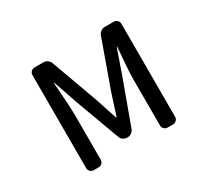

<svg xmlns="http://www.w3.org/2000/svg" viewBox="-144 -964 1289 1192"><g transform="rotate(-30 500.0 -368.0)"><path d="M216.8 0Q202.1 0 191.9 -10.3Q181.6 -20.5 181.6 -35.2V-701.2Q181.6 -715.8 191.9 -726.1Q202.1 -736.3 216.8 -736.3H280.3Q295.9 -736.3 308.6 -727.1Q321.3 -717.8 327.1 -703.1L450.2 -364.3Q459 -337.9 475.1 -288.6Q491.2 -239.3 498 -217.8Q499 -214.8 501.5 -214.8Q503.9 -214.8 504.9 -217.8Q512.7 -240.2 527.8 -289.6Q543 -338.9 551.8 -364.3L672.9 -703.1Q678.7 -717.8 691.4 -727.1Q704.1 -736.3 719.7 -736.3H784.2Q798.8 -736.3 809.1 -726.1Q819.3 -715.8 819.3 -701.2V-35.2Q819.3 -20.5 809.1 -10.3Q798.8 0 784.2 0H746.1Q731.4 0 721.2 -10.3Q710.9 -20.5 710.9 -35.2V-364.3Q710.9 -424.8 725.6 -589.8Q725.6 -591.8 723.6 -591.8Q721.7 -591.8 721.7 -589.8L663.1 -421.9L546.9 -103.5Q541 -88.9 528.3 -80.1Q515.6 -71.3 500 -71.3H498Q482.4 -71.3 469.2 -80.1Q456.1 -88.9 451.2 -103.5L334 -421.9L276.4 -589.8Q276.4 -591.8 273.9 -591.8Q271.5 -591.8 272.5 -589.8Q286.1 -405.3 286.1 -364.3V-35.2Q286.1 -20.5 275.9 -10.3Q265.6 0 251 0Z"/></g></svg>

Font: Gen Jyuu Gothic L Monospace Medium
Style: Regular
Weight: 500
Designer: [Source Han Sans]
Ryoko NISHIZUKA  (kana & ideographs); Paul D. Hunt (Latin, Greek & Cyrillic); Wenlong ZHANG  (bopomofo
Version: Version 1.002.20150607